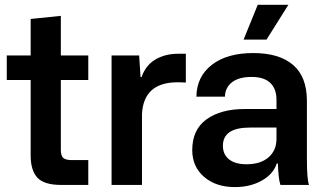

<svg xmlns="http://www.w3.org/2000/svg" viewBox="-20 -760 1342 789"><path d="M231.9 0Q161.1 0 133.5 -30Q106 -60.1 106 -121.1V-431.2H7.8V-532.2H106V-682.1L230 -694.8V-532.2H342.8V-431.2H230V-144Q230 -119.6 240.2 -110.8Q250.5 -102.1 274.9 -102.1H342.8V0Z M438.5 0V-532.2H551.8L557.6 -442.9H561.5Q578.6 -491.7 618.4 -515.4Q658.2 -539.1 712.4 -539.1H743.7V-420.9Q740.2 -420.9 729 -421.4Q717.8 -421.9 710.4 -421.9Q569.8 -421.9 563.5 -291V0Z M945.3 8.8Q867.2 8.8 818.6 -33.2Q770 -75.2 770 -143.1Q770 -227.5 828.9 -269.8Q887.7 -312 985.4 -312H1116.2V-350.1Q1116.2 -394.5 1090.8 -419.2Q1065.4 -443.8 1013.2 -443.8Q961.4 -443.8 933.3 -421.9Q905.3 -399.9 904.3 -362.8H787.1Q788.1 -445.3 850.6 -493.7Q913.1 -542 1021 -542Q1127 -542 1184.1 -493.4Q1241.2 -444.8 1241.2 -345.2V-107.9Q1241.2 -21.5 1250 0H1132.3Q1123.5 -27.3 1122.1 -87.9H1117.2Q1103 -44.4 1055.7 -17.8Q1008.3 8.8 945.3 8.8ZM896 -161.1Q896 -125 921.4 -105Q946.8 -85 993.2 -85Q1050.3 -85 1083.3 -113.3Q1116.2 -141.6 1116.2 -189.9V-235.8H1007.3Q896 -235.8 896 -161.1ZM981 -597.2 1039.1 -740.2H1165L1075.2 -597.2Z"/></svg>

Font: Lumene Sans
Style: Bold
Weight: 600
Designer: Deni Anggara
Version: Version 1.003;Glyphs 3.1.2 (3151)